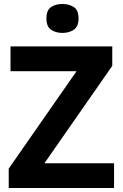

<svg xmlns="http://www.w3.org/2000/svg" viewBox="-20 -948 619 968"><path d="M555 0H24V-98L366 -589H33V-714H546V-616L204 -125H555ZM295 -928Q328 -928 352 -912.5Q376 -897 376 -855Q376 -814 352 -798Q328 -782 295 -782Q261 -782 237.5 -798Q214 -814 214 -855Q214 -897 237.5 -912.5Q261 -928 295 -928Z"/></svg>

Font: Noto Sans Kayah Li
Style: Bold
Weight: 700
Designer: Monotype Design Team, Sérgio Martins
Foundry: Monotype Imaging Inc.
Version: Version 2.002; ttfautohint (v1.8.4.7-5d5b)